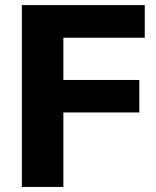

<svg xmlns="http://www.w3.org/2000/svg" viewBox="-20 -739 616 759"><path d="M230.5 0V-294.4H530.8V-422.9H230.5V-589.8H552.2V-718.8H66.4V0Z"/></svg>

Font: Winston ExtraBold
Style: Regular
Weight: 800
Designer: Vernon Adams, Kim Jin-seong, David Berlow, Cristiano Sobral
Foundry: The Winston Project Authors
Version: Version 3.004